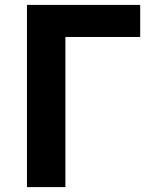

<svg xmlns="http://www.w3.org/2000/svg" viewBox="-20 -762 629 782"><path d="M551 -742V-611.4H246.4V0H89.8V-742Z"/></svg>

Font: 寒蝉端黑体 Light
Style: Regular
Weight: 300
Designer: ChillDuanSans {Warren2060}; 
Source Han Sans {Ryoko NISHIZUKA 西塚涼子 (kana, bopomofo & ideographs); Paul D. Hunt (Latin, G
Foundry: ChillType&Adobe
Version: Version 1.300;Glyphs 3.3 (3306)